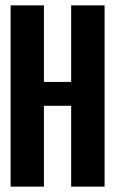

<svg xmlns="http://www.w3.org/2000/svg" viewBox="-20 -695 438 715"><path d="M19.5 0V-675H143.5V-390H245V-675H369.5V0H245V-301H143.5V0Z"/></svg>

Font: Anybody Condensed SemiBold
Style: Regular
Weight: 600
Width: 3
Designer: Tyler Finck
Foundry: Etcetera Type Company
Version: Version 1.010; ttfautohint (v1.8.3) -l 8 -r 50 -G 200 -x 14 